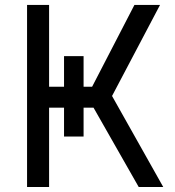

<svg xmlns="http://www.w3.org/2000/svg" viewBox="-20 -747 698 767"><path d="M235.8 -522.7H313.9V-400.6H348L517 -727.3H619.3L427.6 -363.6L632.1 0H534.1L353.7 -316.8H313.9V-201.7H235.8V-316.8H176.1V0H88.1V-727.3H176.1V-400.6H235.8Z"/></svg>

Font: Inter Alia
Style: Regular
Weight: 400
Designer: Rasmus Andersson (Latin, Greek, Cyrillic etc.) and Evan from Shavian.info (Shavian, old style figures)
Foundry: Shavian.info
Version: Version 0.001;git-37ab20767